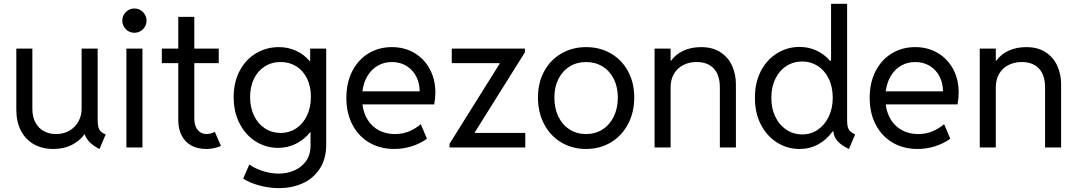

<svg xmlns="http://www.w3.org/2000/svg" viewBox="-20 -772 5639 1005"><path d="M65.4 -198.2V-517.6H149.4V-202.1Q149.4 -159.7 165.8 -129.9Q182.1 -100.1 210.2 -85.2Q238.3 -70.3 273.4 -70.3Q312.5 -70.3 343 -87.9Q373.5 -105.5 390.4 -135.7Q407.2 -166 407.2 -202.1V-517.6H491.2V-146.5Q491.2 -122.6 494.6 -108.2Q498 -93.8 507.1 -84.5Q516.1 -75.2 533.2 -68.4L501 7.8Q471.2 -6.3 450.7 -26.6Q430.2 -46.9 423.8 -68.4H421.9Q396.5 -34.2 355.2 -13.2Q314 7.8 258.8 7.8Q201.2 7.8 157.5 -16.8Q113.8 -41.5 89.6 -87.9Q65.4 -134.3 65.4 -198.2Z M641.6 -517.6H725.6V0H641.6ZM620.1 -664.1Q620.1 -681.6 628.7 -696Q637.2 -710.4 651.6 -719Q666 -727.5 683.6 -727.5Q700.7 -727.5 715.3 -719Q730 -710.4 738.5 -695.8Q747.1 -681.2 747.1 -664.1Q747.1 -647 738.5 -632.3Q730 -617.7 715.3 -609.1Q700.7 -600.6 683.6 -600.6Q666 -600.6 651.6 -609.1Q637.2 -617.7 628.7 -632.1Q620.1 -646.5 620.1 -664.1Z M913.1 -143.6V-441.4H827.1V-517.6H913.1V-683.6H997.1V-517.6H1125V-441.4H997.1V-152.3Q997.1 -112.8 1014.9 -91.6Q1032.7 -70.3 1062.5 -70.3Q1081.1 -70.3 1104.5 -82L1136.7 -7.8Q1097.7 7.8 1060.5 7.8Q1012.7 7.8 979.7 -11.2Q946.8 -30.3 929.9 -64.5Q913.1 -98.6 913.1 -143.6Z M1252.9 163.1 1285.2 88.9Q1311 108.4 1353.8 122.6Q1396.5 136.7 1439.5 136.7Q1480.5 136.7 1518.6 121.1Q1556.6 105.5 1581.1 72.3Q1605.5 39.1 1605.5 -11.7V-80.1H1603.5Q1572.3 -41 1529.1 -19.5Q1485.8 2 1435.5 2Q1373 2 1319.8 -30.8Q1266.6 -63.5 1234.9 -124Q1203.1 -184.6 1203.1 -263.7Q1203.1 -343.3 1235.4 -402.8Q1267.6 -462.4 1321.5 -493.9Q1375.5 -525.4 1439.5 -525.4Q1488.3 -525.4 1529.8 -506.3Q1571.3 -487.3 1601.1 -452.1H1603.5V-517.6H1687.5V-15.6Q1687.5 61 1652.8 112.5Q1618.2 164.1 1562 188.5Q1505.9 212.9 1441.4 212.9Q1388.2 212.9 1336.4 198.5Q1284.7 184.1 1252.9 163.1ZM1607.4 -265.6Q1607.4 -319.8 1587.2 -361.1Q1566.9 -402.3 1531 -424.8Q1495.1 -447.3 1449.2 -447.3Q1401.9 -447.3 1365.5 -424.1Q1329.1 -400.9 1309.1 -359.1Q1289.1 -317.4 1289.1 -263.7Q1289.1 -209.5 1309.6 -166.7Q1330.1 -124 1366.5 -100.1Q1402.8 -76.2 1449.2 -76.2Q1494.6 -76.2 1530.8 -100.3Q1566.9 -124.5 1587.2 -167.7Q1607.4 -210.9 1607.4 -265.6Z M1793 -259.8Q1793 -339.4 1824 -399.7Q1855 -460 1909.2 -492.7Q1963.4 -525.4 2031.2 -525.4Q2097.2 -525.4 2148.9 -494.9Q2200.7 -464.4 2229.7 -410.4Q2258.8 -356.4 2258.8 -288.1Q2258.8 -257.8 2252.9 -225.6H1877Q1882.8 -178.7 1905.3 -143.6Q1927.7 -108.4 1964.1 -89.4Q2000.5 -70.3 2046.9 -70.3Q2089.4 -70.3 2123.3 -85.2Q2157.2 -100.1 2182.6 -122.1L2214.8 -45.9Q2182.6 -22 2137.7 -7.1Q2092.8 7.8 2043 7.8Q1970.7 7.8 1913.8 -25.1Q1856.9 -58.1 1825 -118.9Q1793 -179.7 1793 -259.8ZM2176.8 -293.9Q2176.8 -335.9 2158.9 -371.1Q2141.1 -406.2 2107.9 -426.8Q2074.7 -447.3 2031.2 -447.3Q1990.7 -447.3 1957.8 -428.5Q1924.8 -409.7 1903.8 -375Q1882.8 -340.3 1877 -293.9Z M2333 -19.5 2594.7 -437.5V-441.4H2344.7V-517.6H2727.5V-498L2465.8 -80.1V-76.2H2729.5V0H2333Z M2795.9 -261.7Q2795.9 -338.9 2828.4 -398.7Q2860.8 -458.5 2918.2 -491.9Q2975.6 -525.4 3047.9 -525.4Q3120.6 -525.4 3178 -491.9Q3235.4 -458.5 3267.6 -398.7Q3299.8 -338.9 3299.8 -261.7Q3299.8 -183.6 3267.1 -122.1Q3234.4 -60.5 3177 -26.4Q3119.6 7.8 3047.9 7.8Q2975.6 7.8 2918.2 -26.4Q2860.8 -60.5 2828.4 -121.8Q2795.9 -183.1 2795.9 -261.7ZM3213.9 -261.7Q3213.9 -316.9 3192.6 -359.1Q3171.4 -401.4 3133.5 -424.3Q3095.7 -447.3 3047.9 -447.3Q3000 -447.3 2962.4 -424.3Q2924.8 -401.4 2903.3 -359.1Q2881.8 -316.9 2881.8 -261.7Q2881.8 -205.1 2902.8 -161.6Q2923.8 -118.2 2961.7 -94.2Q2999.5 -70.3 3047.9 -70.3Q3095.7 -70.3 3133.5 -94.2Q3171.4 -118.2 3192.6 -161.6Q3213.9 -205.1 3213.9 -261.7Z M3406.2 -517.6H3490.2V-454.1H3492.7Q3517.6 -488.8 3558.3 -507.1Q3599.1 -525.4 3649.4 -525.4Q3711.4 -525.4 3752.4 -497.8Q3793.5 -470.2 3812.7 -426Q3832 -381.8 3832 -332V0H3748V-314.5Q3748 -379.4 3716.1 -413.3Q3684.1 -447.3 3626 -447.3Q3587.4 -447.3 3556.6 -431.6Q3525.9 -416 3508.1 -386.2Q3490.2 -356.4 3490.2 -314.5V0H3406.2Z M4342.3 -84H4337.9Q4307.1 -40.5 4262.7 -16.4Q4218.3 7.8 4165 7.8Q4101.6 7.8 4048.1 -25.4Q3994.6 -58.6 3962.9 -119.6Q3931.2 -180.7 3931.6 -259.8Q3931.2 -339.4 3962.6 -399.9Q3994.1 -460.4 4047.9 -493.4Q4101.6 -526.4 4165 -526.4Q4212.4 -526.4 4253.4 -507.6Q4294.4 -488.8 4324.2 -454.1H4330.1V-752H4414.1V-143.6Q4414.1 -121.1 4417.5 -107.9Q4420.9 -94.7 4429.9 -85.4Q4439 -76.2 4456.1 -68.4L4423.8 7.8Q4383.3 -11.7 4364.3 -33Q4345.2 -54.2 4342.3 -84ZM4338.9 -259.8Q4338.9 -317.4 4317.6 -360.6Q4296.4 -403.8 4260 -427Q4223.6 -450.2 4179.7 -450.2Q4132.8 -450.2 4095.7 -426Q4058.6 -401.9 4037.8 -358.4Q4017.1 -314.9 4017.6 -259.8Q4017.1 -205.6 4037.8 -161.9Q4058.6 -118.2 4095.7 -93.3Q4132.8 -68.4 4179.7 -68.4Q4225.1 -68.4 4261.2 -93.3Q4297.4 -118.2 4318.1 -161.9Q4338.9 -205.6 4338.9 -259.8Z M4532.2 -259.8Q4532.2 -339.4 4563.2 -399.7Q4594.2 -460 4648.4 -492.7Q4702.6 -525.4 4770.5 -525.4Q4836.4 -525.4 4888.2 -494.9Q4939.9 -464.4 4969 -410.4Q4998 -356.4 4998 -288.1Q4998 -257.8 4992.2 -225.6H4616.2Q4622.1 -178.7 4644.5 -143.6Q4667 -108.4 4703.4 -89.4Q4739.7 -70.3 4786.1 -70.3Q4828.6 -70.3 4862.5 -85.2Q4896.5 -100.1 4921.9 -122.1L4954.1 -45.9Q4921.9 -22 4877 -7.1Q4832 7.8 4782.2 7.8Q4710 7.8 4653.1 -25.1Q4596.2 -58.1 4564.2 -118.9Q4532.2 -179.7 4532.2 -259.8ZM4916 -293.9Q4916 -335.9 4898.2 -371.1Q4880.4 -406.2 4847.2 -426.8Q4814 -447.3 4770.5 -447.3Q4730 -447.3 4697 -428.5Q4664.1 -409.7 4643.1 -375Q4622.1 -340.3 4616.2 -293.9Z M5108.4 -517.6H5192.4V-454.1H5194.8Q5219.7 -488.8 5260.5 -507.1Q5301.3 -525.4 5351.6 -525.4Q5413.6 -525.4 5454.6 -497.8Q5495.6 -470.2 5514.9 -426Q5534.2 -381.8 5534.2 -332V0H5450.2V-314.5Q5450.2 -379.4 5418.2 -413.3Q5386.2 -447.3 5328.1 -447.3Q5289.6 -447.3 5258.8 -431.6Q5228 -416 5210.2 -386.2Q5192.4 -356.4 5192.4 -314.5V0H5108.4Z"/></svg>

Font: Reddit Sans A
Style: Regular
Weight: 400
Designer: Stephen Hutchings
Foundry: Reddit
Version: Version 1.013